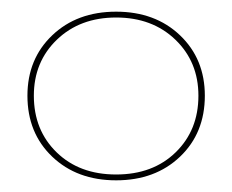

<svg xmlns="http://www.w3.org/2000/svg" viewBox="-20 -779 398 329"><path d="M27 -615Q27 -678 69.5 -718.5Q112 -759 179 -759Q246 -759 288.5 -718.5Q331 -678 331 -615Q331 -551 288.5 -510.5Q246 -470 179 -470Q112 -470 69.5 -510.5Q27 -551 27 -615ZM320 -615Q320 -673 280.5 -711Q241 -749 179 -749Q117 -749 77.5 -711Q38 -673 38 -615Q38 -556 77 -518Q116 -480 179 -480Q242 -480 281 -518Q320 -556 320 -615Z"/></svg>

Font: Hepta Slab Thin
Style: Regular
Weight: 250
Designer: Michael LaGattuta
Foundry: Michael LaGattuta
Version: Version 1.100; ttfautohint (v1.8) -l 8 -r 50 -G 200 -x 14 -D